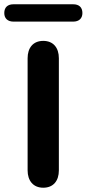

<svg xmlns="http://www.w3.org/2000/svg" viewBox="-56 -869 405 897"><path d="M146 8C194 8 219 -25 219 -73V-597C219 -646 193 -678 146 -678C99 -678 73 -646 73 -597V-73C73 -25 99 8 146 8ZM7 -768H286C313 -768 329 -783 329 -808C329 -835 313 -849 286 -849H7C-20 -849 -36 -835 -36 -808C-36 -783 -20 -768 7 -768Z"/></svg>

Font: SN Pro
Style: Bold
Weight: 700
Designer: Tobias Whetton
Foundry: Supernotes
Version: Version 1.003;Glyphs 3.3 (3324)